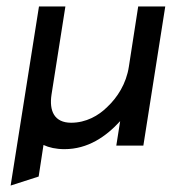

<svg xmlns="http://www.w3.org/2000/svg" viewBox="-20 -452 533 596"><path d="M13 124 100 96 115 -2C132 6 154 11 180 11C253 11 309 -28 353 -76L341 0H425L493 -432H409L380 -245C372 -192 344 -149 313 -120C286 -93 247 -71 201 -71C149 -71 132 -107 140 -159L183 -432H101Z"/></svg>

Font: Charger Sport
Style: SeBdObl
Weight: 600
Designer: Jasper
Foundry: Cannot Into Space Fonts
Version: Version 1.1